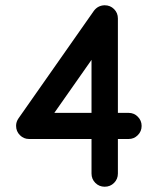

<svg xmlns="http://www.w3.org/2000/svg" viewBox="-20 -700 600 728"><path d="M427 -272H467Q468 -272 468 -272Q488 -272 502.5 -257.5Q517 -243 517 -222.5Q517 -202 502.5 -187.5Q488 -173 468 -173Q468 -173 467 -173H427V-42Q427 -21 412.5 -6.5Q398 8 377 8Q356 8 341.5 -6.5Q327 -21 327 -42V-173H90Q70 -173 55.5 -187.5Q41 -202 41 -223Q41 -238 50 -251L336 -659Q351 -679 376 -680Q377 -680 377 -680Q398 -680 412.5 -665.5Q427 -651 427 -630ZM327 -272V-473L186 -272Z"/></svg>

Font: Brass Mono
Style: Bold
Weight: 700
Monospace: yes
Version: Version 1.100; ttfautohint (v1.8.3) -l 8 -r 50 -G 200 -x 14 